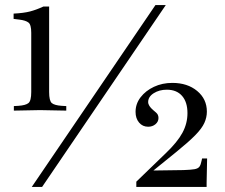

<svg xmlns="http://www.w3.org/2000/svg" viewBox="-20 -742 891 762"><path d="M35 -303V-321L53 -322Q82 -324 93 -333Q104 -342 104 -377V-612Q104 -644 93 -652.5Q82 -661 58 -664L34 -667V-688Q74 -690 99 -696.5Q124 -703 152 -716H175V-377Q175 -342 185.5 -333Q196 -324 225 -322L243 -321V-303L139 -305ZM106 0 597 -722H638L147 0ZM521 0V-21L638 -134Q684 -178 704 -215Q724 -252 724 -293Q724 -337 702.5 -361.5Q681 -386 642 -386Q612 -386 590 -372Q568 -358 568 -337Q568 -322 588 -305Q602 -294 605.5 -288Q609 -282 609 -274Q609 -259 597 -249Q585 -239 568 -239Q546 -239 532 -255.5Q518 -272 518 -298Q518 -330 538 -356Q558 -382 591 -397.5Q624 -413 664 -413Q724 -413 762.5 -381Q801 -349 801 -299Q801 -276 791 -254Q781 -232 755 -205.5Q729 -179 681 -140L570 -50L567 -65L708 -67Q738 -68 752 -70.5Q766 -73 771.5 -80.5Q777 -88 780 -104L782 -113H802L800 -17V0Z"/></svg>

Font: Baskervville SC
Style: Regular
Weight: 400
Designer: Alexis Faudot, Rémi Forte, Morgane Pierson, Rafael Ribas, Tanguy Vanlaeys, Rosalie Wagner, Thomas Huot-Marchand
Foundry: ANRT
Version: Version 1.100